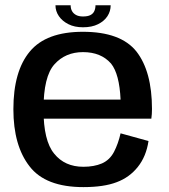

<svg xmlns="http://www.w3.org/2000/svg" viewBox="-20 -722 658 746"><path d="M304 5V-74Q231.5 -74 190.5 -125Q149 -175 149 -297Q149 -425 191.5 -472Q234 -519.5 302.5 -519.5Q372.5 -519.5 411.5 -475Q444 -434.5 448.5 -335H136.5V-261H568Q570.5 -278 570.5 -298.5Q570.5 -444.5 510 -522Q449 -598.5 302 -598.5Q159.5 -598.5 96 -522Q32 -445.5 32 -297.5Q32 -156 95 -75.5Q157 5 304 5ZM304 -74V5Q383.5 5 433 -14Q483 -32.5 515.5 -73.5Q548 -114 557 -174L448.5 -204Q439.5 -164 423 -132Q406.5 -100.5 376 -87Q345.5 -74 304 -74ZM302.5 -616Q337 -616 361 -628Q385 -640 397.5 -659.2Q410 -678.5 410 -701.5H351Q351 -689 346.5 -679Q342 -669 331.5 -663.5Q321 -658 302.5 -658Q286 -658 275.5 -663.8Q265 -669.5 259.8 -679Q254.5 -688.5 254.5 -701.5H195.5Q195.5 -678.5 208.8 -659.2Q222 -640 245.8 -628Q269.5 -616 302.5 -616Z"/></svg>

Font: Anybody Thin Medium
Style: Regular
Weight: 500
Version: Version 1.113;gftools[0.9.25]